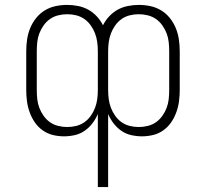

<svg xmlns="http://www.w3.org/2000/svg" viewBox="-20 -548 840 783"><path d="M379 215V-83Q370 -62 356.5 -44.5Q343 -27 325 -14.5Q307 -2 285 3Q263 8 241 8Q218 8 195.5 2.5Q173 -3 154 -16.5Q135 -30 122 -49Q109 -68 101 -90Q93 -112 90 -135Q87 -158 87 -181V-339Q87 -363 90.5 -387Q94 -411 103 -433Q112 -455 127 -474Q142 -493 162.5 -505.5Q183 -518 206.5 -523Q230 -528 254 -528Q276 -528 298.5 -523.5Q321 -519 340 -508.5Q359 -498 374.5 -481.5Q390 -465 400 -445Q410 -465 425.5 -481.5Q441 -498 460 -508.5Q479 -519 501.5 -523.5Q524 -528 546 -528Q570 -528 593.5 -523Q617 -518 637.5 -505.5Q658 -493 673 -474Q688 -455 697 -433Q706 -411 709.5 -387Q713 -363 713 -339V-181Q713 -158 710 -135Q707 -112 699 -90Q691 -68 678 -49Q665 -30 646 -16.5Q627 -3 604.5 2.5Q582 8 559 8Q537 8 515 3Q493 -2 475 -14.5Q457 -27 443.5 -44.5Q430 -62 421 -83V215ZM254 -30Q273 -30 291 -34.5Q309 -39 324 -49.5Q339 -60 350 -75.5Q361 -91 367.5 -108Q374 -125 376.5 -143.5Q379 -162 379 -181V-339Q379 -358 376.5 -376.5Q374 -395 367.5 -412Q361 -429 350 -444.5Q339 -460 324 -470.5Q309 -481 291 -485.5Q273 -490 254 -490Q236 -490 217.5 -485.5Q199 -481 184 -470.5Q169 -460 158 -444.5Q147 -429 140.5 -412Q134 -395 132 -376.5Q130 -358 130 -339V-181Q130 -162 132 -143.5Q134 -125 140.5 -108Q147 -91 158 -75.5Q169 -60 184 -49.5Q199 -39 217.5 -34.5Q236 -30 254 -30ZM546 -30Q564 -30 582.5 -34.5Q601 -39 616 -49.5Q631 -60 642 -75.5Q653 -91 659.5 -108Q666 -125 668 -143.5Q670 -162 670 -181V-339Q670 -358 668 -376.5Q666 -395 659.5 -412Q653 -429 642 -444.5Q631 -460 616 -470.5Q601 -481 582.5 -485.5Q564 -490 546 -490Q527 -490 509 -485.5Q491 -481 476 -470.5Q461 -460 450 -444.5Q439 -429 432.5 -412Q426 -395 423.5 -376.5Q421 -358 421 -339V-181Q421 -162 423.5 -143.5Q426 -125 432.5 -108Q439 -91 450 -75.5Q461 -60 476 -49.5Q491 -39 509 -34.5Q527 -30 546 -30Z"/></svg>

Font: Iosevka Aile Extralight
Style: Regular
Weight: 200
Designer: Belleve Invis
Foundry: Belleve Invis
Version: Version 31.1.0; ttfautohint (v1.8.4)